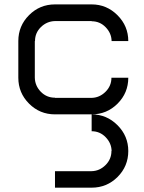

<svg xmlns="http://www.w3.org/2000/svg" viewBox="-20 -520 656 873"><path d="M487.5 -333.3Q486.7 -369.2 460.4 -396.2Q434.2 -423.3 396.7 -423.3V-424.2H230Q193.3 -423.3 166.2 -397.1Q139.2 -370.8 139.2 -333.3H138.3V-166.7Q139.2 -130 165.4 -102.9Q191.7 -75.8 230 -75.8V-75H396.7Q432.5 -75.8 459.6 -102.5Q486.7 -129.2 486.7 -166.7H563.3Q563.3 -97.5 514.6 -48.8Q465.8 0 396.7 0Q465 0 514.2 49.2Q563.3 98.3 563.3 166.7Q563.3 235.8 514.6 284.6Q465.8 333.3 396.7 333.3H230V258.3H396.7Q432.5 257.5 459.6 230.8Q486.7 204.2 486.7 166.7H487.5Q486.7 130.8 460.4 103.8Q434.2 76.7 396.7 76.7V0H230Q160.8 0 112.1 -48.8Q63.3 -97.5 63.3 -166.7V-333.3Q63.3 -402.5 112.1 -451.2Q160.8 -500 230 -500H396.7Q465 -500 514.2 -450.8Q563.3 -401.7 563.3 -333.3Z"/></svg>

Font: 0xA000-Squarish
Style: Squareish
Weight: 400
Version: Version 0.1